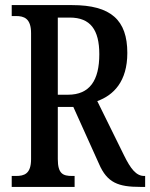

<svg xmlns="http://www.w3.org/2000/svg" viewBox="-20 -734 590 754"><path d="M26 0H273V-43H263C228 -43 207 -51 207 -109V-314H268L369 -90C401 -16 445 0 531 0H550V-43H546C515 -43 493 -71 467 -124L362 -337C426 -360 480 -414 480 -526C480 -655 416 -714 263 -714H26V-671H43C74 -671 102 -662 102 -604V-109C102 -51 75 -43 43 -43H26ZM247 -362H207V-665H254C335 -665 370 -617 370 -521C370 -418 332 -362 247 -362Z"/></svg>

Font: Noto Serif Devanagari ExtraCondensed Medium
Style: Regular
Weight: 500
Width: 2
Designer: Universal Thirst, Indian Type Foundry and the Monotype Design Team
Foundry: Monotype Imaging Inc.
Version: Version 2.004